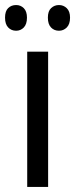

<svg xmlns="http://www.w3.org/2000/svg" viewBox="-37 -742 298 762"><path d="M154 0H71V-537H154ZM-17 -672Q-17 -698 -4.5 -710Q8 -722 27 -722Q45 -722 57.5 -709.5Q70 -697 70 -672Q70 -646 57.5 -633Q45 -620 27 -620Q8 -620 -4.5 -633Q-17 -646 -17 -672ZM153 -672Q153 -698 166 -710Q179 -722 197 -722Q215 -722 228 -709.5Q241 -697 241 -672Q241 -646 228 -633Q215 -620 197 -620Q178 -620 165.5 -633Q153 -646 153 -672Z"/></svg>

Font: Noto Sans Condensed
Style: Regular
Weight: 400
Width: 3
Version: Version 2.013